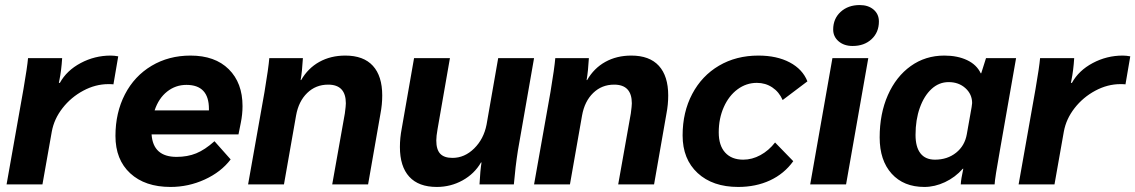

<svg xmlns="http://www.w3.org/2000/svg" viewBox="-20 -730 4494 760"><path d="M73 -378Q88 -465 91 -500H226Q223 -451 215 -412L213 -402H217Q244 -451 299.5 -480.5Q355 -510 418 -510Q432 -510 448 -507L429 -396Q427 -397 409 -397Q358 -397 309.5 -371Q261 -345 227.5 -302Q194 -259 185 -209L148 0H6Z M940 -310Q940 -277 933 -243L924 -198H580Q586 -109 679 -109Q722 -109 756.5 -123Q791 -137 829 -171L893 -99Q855 -49 790.5 -19.5Q726 10 655 10Q554 10 495.5 -44Q437 -98 437 -192Q437 -284 474.5 -356.5Q512 -429 580 -469.5Q648 -510 734 -510Q831 -510 885.5 -456Q940 -402 940 -310ZM807 -299Q807 -394 718 -394Q675 -394 641.5 -367.5Q608 -341 592 -293H807Z M1027 -366Q1043 -462 1046 -500H1179Q1176 -447 1170 -413H1172Q1199 -460 1244 -485Q1289 -510 1347 -510Q1419 -510 1456 -469.5Q1493 -429 1493 -352Q1493 -316 1486 -280L1437 0H1295L1345 -281Q1349 -311 1349 -321Q1349 -395 1279 -395Q1230 -395 1196 -362Q1162 -329 1152 -273L1104 0H962Z M1563 -148Q1563 -184 1570 -220L1619 -500H1761L1712 -219Q1707 -191 1707 -174Q1707 -138 1722.5 -121.5Q1738 -105 1771 -105Q1819 -105 1857 -142.5Q1895 -180 1906 -237L1952 -500H2094L2030 -134Q2020 -70 2014 0H1878Q1881 -56 1886 -87H1884Q1858 -42 1811 -16Q1764 10 1709 10Q1637 10 1600 -30.5Q1563 -71 1563 -148Z M2159 -366Q2175 -462 2178 -500H2311Q2308 -447 2302 -413H2304Q2331 -460 2376 -485Q2421 -510 2479 -510Q2551 -510 2588 -469.5Q2625 -429 2625 -352Q2625 -316 2618 -280L2569 0H2427L2477 -281Q2481 -311 2481 -321Q2481 -395 2411 -395Q2362 -395 2328 -362Q2294 -329 2284 -273L2236 0H2094Z M2682 -194Q2682 -286 2720 -358Q2758 -430 2826 -470Q2894 -510 2982 -510Q3055 -510 3106 -483Q3157 -456 3176 -408L3078 -334Q3064 -366 3037 -384Q3010 -402 2976 -402Q2934 -402 2899.5 -376.5Q2865 -351 2845 -306Q2825 -261 2825 -206Q2825 -154 2850.5 -126Q2876 -98 2922 -98Q2957 -98 2990 -116Q3023 -134 3048 -166L3120 -92Q3084 -42 3028 -16Q2972 10 2902 10Q2801 10 2741.5 -45Q2682 -100 2682 -194Z M3278 -613Q3278 -656 3307.5 -683Q3337 -710 3383 -710Q3417 -710 3438 -692Q3459 -674 3459 -645Q3459 -602 3430 -575Q3401 -548 3355 -548Q3321 -548 3299.5 -566.5Q3278 -585 3278 -613ZM3275 -500H3417L3329 0H3187Z M3462 -186Q3462 -280 3494.5 -353.5Q3527 -427 3585 -468.5Q3643 -510 3718 -510Q3770 -510 3808 -492Q3846 -474 3862 -440H3864L3883 -500H4002L3938 -135Q3918 -24 3917 0H3783Q3784 -21 3793 -62H3791Q3761 -28 3720.5 -9Q3680 10 3639 10Q3557 10 3509.5 -42.5Q3462 -95 3462 -186ZM3807 -199 3826 -306Q3828 -318 3828 -322Q3828 -357 3801.5 -381Q3775 -405 3735 -405Q3697 -405 3667.5 -378Q3638 -351 3621 -303.5Q3604 -256 3604 -196Q3604 -148 3623.5 -123Q3643 -98 3681 -98Q3730 -98 3764.5 -125.5Q3799 -153 3807 -199Z M4079 -378Q4094 -465 4097 -500H4232Q4229 -451 4221 -412L4219 -402H4223Q4250 -451 4305.5 -480.5Q4361 -510 4424 -510Q4438 -510 4454 -507L4435 -396Q4433 -397 4415 -397Q4364 -397 4315.5 -371Q4267 -345 4233.5 -302Q4200 -259 4191 -209L4154 0H4012Z"/></svg>

Font: Sarabun ExtraBold
Style: Italic
Weight: 800
Italic angle: -10°
Designer: Suppakit Chalermlarp | Katatrad Co.,Ltd.
Foundry: Cadson Demak Co.,Ltd.
Version: Version 1.000; ttfautohint (v1.6)